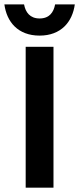

<svg xmlns="http://www.w3.org/2000/svg" viewBox="-51 -866 365 886"><path d="M131.7 -701.7C230.8 -701.7 283.3 -765 294.2 -845.8H203.3C196.7 -809.2 176.7 -780.8 131.7 -780.8C87.5 -780.8 66.7 -809.2 60 -845.8H-30.8C-20 -765 31.7 -701.7 131.7 -701.7ZM195.8 0V-650H67.5V0Z"/></svg>

Font: Familjen Grotesk SemiBold
Style: Regular
Weight: 600
Designer: Anders Wikstroem, Jonas Baeckman, Matilda Gysing, Kristian Moeller
Foundry: Familjen STHLM AB
Version: Version 2.000